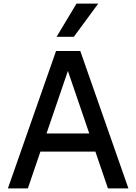

<svg xmlns="http://www.w3.org/2000/svg" viewBox="-20 -1049 759 1069"><path d="M292 -765H427L695 0H581L511 -205H205L135 0H24ZM477 -306 358 -654 239 -306ZM406 -1029H527L391 -844H295Z"/></svg>

Font: Application Medium
Style: Regular
Weight: 500
Designer: Wei Huang
Foundry: Wei Huang
Version: Version 0.012